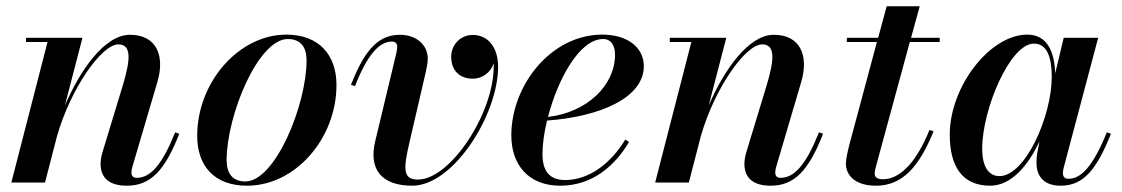

<svg xmlns="http://www.w3.org/2000/svg" viewBox="-20 -580 3566 610"><path d="M131 -446.5 16 0H123L161 -147C204.5 -299.5 303 -439 356 -439C399 -439 394 -389 371 -311.5L307 -101C303.5 -90 299.5 -74 299.5 -60C299.5 -14.5 327.5 10 383 10C457.5 10 503.5 -37 549.5 -155L536.5 -159.5C496 -58.5 459 -15 414.5 -15C402 -15 397.5 -22 397.5 -33C397.5 -38 399 -45.5 401 -51.5L480 -319.5C504.5 -402 478 -469.5 393 -469.5C312.5 -469.5 235 -358 186 -244.5L242 -460H62.5V-446.5Z M765 10C918.5 10 1049 -140 1049 -310C1049 -405 994 -470 889.5 -470C739.5 -470 606.5 -319.5 606.5 -148.5C606.5 -53.5 660 10 765 10ZM759.5 -3.5C718.5 -3.5 700 -29.5 700 -71C700 -212.5 799.5 -456 894.5 -456C935.5 -456 954 -430 954 -388.5C954 -247 854.5 -3.5 759.5 -3.5Z M1282 -132.5 1333.5 -354.5C1335.5 -365 1339 -379.5 1339 -394C1339 -436 1304.5 -469.5 1250 -469.5C1173 -469.5 1132.5 -405 1095 -310.5L1108 -306.5C1145 -402 1183.5 -448 1225 -448C1236.5 -448 1242 -441.5 1242 -431.5C1242 -426.5 1240.5 -418.5 1239.5 -412.5L1172 -131C1150.5 -40.5 1193.5 10 1290 10C1420.5 10 1562.5 -215.5 1562.5 -368C1562.5 -430 1530 -469 1482 -469C1442.5 -469 1413.5 -437.5 1413.5 -399.5C1413.5 -357 1439.5 -330 1482 -330C1513 -330 1540 -350.5 1548.5 -379.5C1548.5 -376 1548.5 -372 1548.5 -368C1548.5 -220 1411 -9.5 1307.5 -9.5C1258.5 -9.5 1261.5 -45 1282 -132.5Z M1703.5 -90C1703.5 -121 1708.5 -158 1718 -197C1884.5 -209 2025.5 -268.5 2025.5 -370C2025.5 -426.5 1977 -470 1893.5 -470C1730.5 -470 1604.5 -309 1604.5 -150C1604.5 -57.5 1658 10 1760 10C1864 10 1935.5 -56 1978.5 -129L1966.5 -136.5C1920 -60 1851.5 -8 1775 -8C1733.5 -8 1703.5 -28.5 1703.5 -90ZM1896 -456C1924 -456 1934 -432 1934 -406C1934 -309.5 1846 -223 1721 -208.5C1752 -328 1821 -456 1896 -456Z M2176.5 -446.5 2061.5 0H2168.5L2206.5 -147C2250 -299.5 2348.5 -439 2401.5 -439C2444.5 -439 2439.5 -389 2416.5 -311.5L2352.5 -101C2349 -90 2345 -74 2345 -60C2345 -14.5 2373 10 2428.5 10C2503 10 2549 -37 2595 -155L2582 -159.5C2541.5 -58.5 2504.5 -15 2460 -15C2447.5 -15 2443 -22 2443 -33C2443 -38 2444.5 -45.5 2446.5 -51.5L2525.5 -319.5C2550 -402 2523.5 -469.5 2438.5 -469.5C2358 -469.5 2280.5 -358 2231.5 -244.5L2287.5 -460H2108V-446.5Z M2946 -163 2933 -167C2888 -56 2835 -10.5 2785 -10.5C2767.5 -10.5 2759 -17 2759 -27.5C2759 -36.5 2761.5 -46 2763.5 -53L2870.5 -446.5H2965.5V-460H2874.5L2902 -560H2797L2770 -460H2670.5V-446.5H2766L2677.5 -116.5C2672.5 -96.5 2667.5 -73.5 2667.5 -60.5C2667.5 -25 2694 10 2763.5 10C2847 10 2900.5 -50.5 2946 -163Z M3509.5 -155 3496.5 -159.5C3451.5 -49 3414 -12 3374.5 -12C3361.5 -12 3357 -19.5 3357 -29.5C3357 -34 3357.5 -40 3359 -45.5L3469 -460H3359.5L3332.5 -347C3330 -415 3308 -470 3243.5 -470C3125.5 -470 2997.5 -305.5 2997.5 -152.5C2997.5 -52.5 3036 10 3126 10C3192.5 10 3246.5 -53.5 3282.5 -131L3275 -91.5C3274 -84.5 3273 -75 3273 -63C3273 -19.5 3296.5 10 3350 10C3421.5 10 3464 -40.5 3509.5 -155ZM3321.5 -336.5C3321.5 -209.5 3237 -20.5 3155.5 -20.5C3121 -20.5 3100.5 -50 3100.5 -108C3100.5 -232 3188.5 -441.5 3265 -441.5C3306 -441.5 3321.5 -399 3321.5 -336.5Z"/></svg>

Font: Bodoni* 16pt Medium
Style: Italic
Weight: 500
Italic angle: -13°
Version: Version 2.3